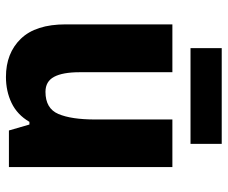

<svg xmlns="http://www.w3.org/2000/svg" viewBox="-80 -676 766 646"><g transform="rotate(90 303.0 -353.0)"><path d="M542 -550V0H419L399 -69H390Q366 -28 326.5 -9Q287 10 239 10Q159 10 110.5 -40Q62 -90 62 -191V-550H223V-238Q223 -181 238.5 -152Q254 -123 289 -123Q345 -123 363.5 -166.5Q382 -210 382 -290V-550ZM464 -716V-611H142V-716Z"/></g></svg>

Font: Noto Sans Hebrew SemiCondensed ExtraBold
Style: Regular
Weight: 800
Width: 4
Designer: Monotype Design Team
Foundry: Monotype Imaging Inc.
Version: Version 2.004; ttfautohint (v1.8.4.7-5d5b)